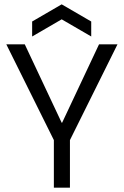

<svg xmlns="http://www.w3.org/2000/svg" viewBox="-20 -864 570 884"><path d="M228 0V-219L9 -660H94L264 -299H266L436 -660H521L302 -219V0ZM128 -696V-765L264 -844L400 -765V-696L264 -775Z"/></svg>

Font: Bricolage Grotesque 48pt Light
Style: Regular
Weight: 300
Designer: Mathieu Triay
Foundry: Atelier Triay
Version: Version 1.000; ttfautohint (v1.8.4.7-5d5b);gftools[0.9.32]